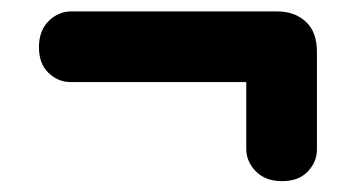

<svg xmlns="http://www.w3.org/2000/svg" viewBox="-20 -456 650 345"><path d="M50 -371Q50 -401 67.5 -418.2Q85 -435.5 108 -435.5H478Q509.5 -435.5 529.5 -417Q549.5 -398.5 549.5 -363V-187.5Q549.5 -165 533 -147.8Q516.5 -130.5 487 -130.5Q457 -130.5 439.8 -148Q422.5 -165.5 422.5 -188.5V-308.5H107Q84.5 -308.5 67.2 -325Q50 -341.5 50 -371Z"/></svg>

Font: Fraunces 9pt SuperSoft Black
Style: Regular
Weight: 900
Version: Version 1.000;[b76b70a41]